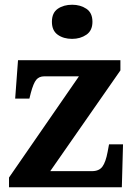

<svg xmlns="http://www.w3.org/2000/svg" viewBox="-20 -790 569 810"><path d="M18 0V-41L313 -468H167Q145 -468 133 -453.5Q121 -439 110 -398L104 -374H44L56 -536H488V-493L192 -68H368Q398 -68 412 -87Q426 -106 434 -149L440 -181H499L494 0ZM284.1 -626Q248 -626 223.5 -643.5Q199 -661 199 -698Q199 -736 223.8 -753Q248.5 -770 284.5 -770Q319 -770 344.5 -753Q370 -736 370 -698Q370 -661 344.4 -643.5Q318.8 -626 284.1 -626Z"/></svg>

Font: Noto Serif Test
Style: Regular
Weight: 400
Version: Version 1.000